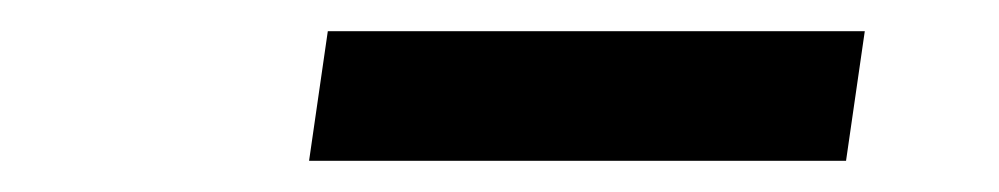

<svg xmlns="http://www.w3.org/2000/svg" viewBox="-20 -716 640 123"><path d="M178 -613 190 -696H534L522 -613Z"/></svg>

Font: Chivo Mono
Style: Bold Italic
Weight: 700
Italic angle: -8.05°
Monospace: yes
Version: Version 1.008